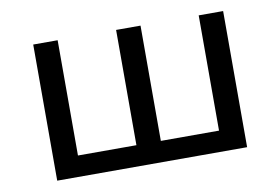

<svg xmlns="http://www.w3.org/2000/svg" viewBox="-60 -592 1005 689"><g transform="rotate(-10 443.0 -248.0)"><path d="M97 0V-496H186V-76H399V-496H488V-76H700V-496H789V0Z"/></g></svg>

Font: Nunito Sans 7pt
Style: Regular
Weight: 400
Designer: Vernon Adams
Foundry: Vernon Adams
Version: Version 3.101;gftools[0.9.27]